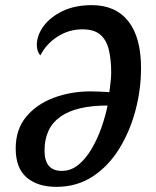

<svg xmlns="http://www.w3.org/2000/svg" viewBox="-20 -700 607 746"><path d="M199 26Q126 26 83.5 -10.5Q41 -47 41 -123Q41 -197 81.5 -246Q122 -295 188.5 -320Q255 -345 333 -345Q346 -345 368 -344Q390 -343 405 -342Q408 -366 410 -384.5Q412 -403 412 -418Q412 -468 403 -506Q394 -544 370 -565Q346 -586 300 -586Q248 -586 204 -558Q160 -530 137 -485Q123 -499 123 -527Q124 -565 150.5 -600Q177 -635 224.5 -657.5Q272 -680 337 -680Q429 -680 478.5 -617.5Q528 -555 528 -435Q528 -353 506.5 -271.5Q485 -190 443.5 -122.5Q402 -55 340.5 -14.5Q279 26 199 26ZM220 -36Q256 -36 285 -60Q314 -84 336.5 -122.5Q359 -161 374.5 -205.5Q390 -250 398 -290Q153 -290 153 -115Q153 -36 220 -36Z"/></svg>

Font: Sansita Swashed
Style: Regular
Weight: 400
Designer: Pablo Cosgaya
Foundry: Omnibus-Type
Version: Version 1.003; ttfautohint (v1.8.3)